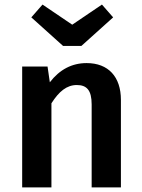

<svg xmlns="http://www.w3.org/2000/svg" viewBox="-20 -820 621 840"><path d="M296 -712 166 -800 117 -744 256 -619H336L475 -744L426 -800ZM359 -544C295 -544 241 -516 198 -460L188 -529H77V0H205V-368C238 -420 272 -448 316 -448C359 -448 381 -426 381 -363V0H509V-383C509 -484 454 -544 359 -544Z"/></svg>

Font: Fira Sans Medium
Style: Regular
Weight: 500
Designer: Carrois Corporate & Edenspiekermann AG
Foundry: Carrois Corporate GbR & Edenspiekermann AG
Version: Version 4.203